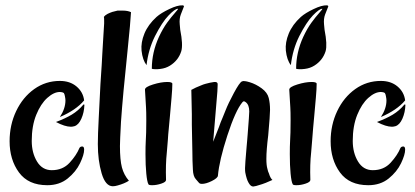

<svg xmlns="http://www.w3.org/2000/svg" viewBox="-20 -678 1538 712"><path d="M15.6 -154.3Q15.6 -214.8 40 -266.1Q64.5 -317.4 106.9 -347.7Q149.4 -377.9 202.1 -377.9Q239.3 -377.9 263.7 -357.4Q288.1 -336.9 292 -305.7Q261.7 -269.5 202.1 -244.1Q222.7 -275.4 222.7 -305.7Q222.7 -311.5 220.7 -321.3Q219.7 -328.1 216.8 -333Q210.9 -336.9 202.1 -336.9Q179.7 -336.9 155.3 -314.9Q130.9 -293 114.3 -252Q97.7 -210.9 97.7 -155.3Q97.7 -111.3 117.2 -79.1Q136.7 -46.9 171.9 -46.9Q212.9 -46.9 238.3 -74.7Q263.7 -102.5 274.4 -128.9Q277.3 -134.8 285.2 -134.8Q292 -134.8 292 -123Q292 -104.5 276.9 -72.8Q261.7 -41 231 -16.1Q200.2 8.8 155.3 8.8Q85 8.8 50.3 -38.6Q15.6 -85.9 15.6 -154.3ZM243.2 -208Q220.7 -208 187.5 -225.6Q221.7 -238.3 246.1 -252.9Q270.5 -267.6 289.1 -290Q290 -291 291.5 -290.5Q293 -290 293 -289.1Q292 -260.7 281.7 -237.8Q271.5 -214.8 255.9 -210Q248 -208 243.2 -208Z M342.8 -143.6Q342.8 -177.7 346.2 -241.7Q349.6 -305.7 352.5 -366.2Q358.4 -452.1 359.4 -478.5L363.3 -543.9L366.2 -590.8V-601.6Q366.2 -613.3 365.2 -615.2Q370.1 -622.1 378.9 -626.5Q387.7 -630.9 396.5 -633.8Q411.1 -637.7 416 -638.7H434.6Q454.1 -638.7 465.8 -632.8Q463.9 -595.7 453.1 -491.2Q435.5 -325.2 428.7 -226.6Q424.8 -154.3 424.8 -136.7Q424.8 -85 432.1 -57.1Q439.5 -29.3 458 -7.8Q441.4 2.9 416 9.8Q406.2 12.7 398.4 12.7Q371.1 12.7 356.9 -35.2Q342.8 -83 342.8 -143.6Z M519.5 -106.4Q519.5 -136.7 520.5 -153.3Q522.5 -182.6 522.5 -231.4Q522.5 -265.6 521.5 -279.3L517.6 -345.7Q517.6 -355.5 547.4 -364.7Q577.1 -374 600.6 -374Q619.1 -374 619.1 -367.2Q619.1 -349.6 616.2 -316.4Q613.3 -283.2 610.4 -250Q608.4 -225.6 606 -202.1Q603.5 -178.7 602.5 -159.2L598.6 -112.3Q593.8 -68.4 595.7 -10.7Q595.7 -2.9 578.1 2.9Q560.5 8.8 543.9 8.8Q531.2 8.8 530.3 4.9Q525.4 -3.9 522.5 -34.2Q519.5 -64.5 519.5 -106.4ZM569.3 -541Q584 -572.3 599.6 -593.8Q615.2 -615.2 628.9 -630.4Q642.6 -645.5 639.6 -645.5Q628.9 -645.5 605 -620.6Q581.1 -595.7 554.7 -543.9Q530.3 -495.1 523.4 -436.5Q508.8 -455.1 504.9 -490.2Q502 -520.5 515.6 -553.7Q529.3 -586.9 560.5 -615.2Q577.1 -629.9 607.9 -644.5Q638.7 -659.2 657.2 -658.2Q660.2 -658.2 661.6 -656.2Q663.1 -654.3 661.1 -651.4L650.4 -624Q644.5 -608.4 646.5 -587.9L648.4 -567.4Q659.2 -512.7 652.3 -488.3Q641.6 -454.1 610.4 -434.6Q594.7 -424.8 574.7 -422.4Q554.7 -419.9 543 -422.9Q543 -483.4 569.3 -541Z M901.4 -1Q894.5 -12.7 889.6 -38.1Q888.7 -42 888.7 -54.7Q888.7 -67.4 894.5 -133.8L896.5 -156.2L898.4 -179.7Q904.3 -253.9 904.3 -264.6Q904.3 -289.1 891.6 -298.8Q883.8 -305.7 878.9 -298.8Q853.5 -268.6 823.2 -175.8Q793 -83 788.1 -26.4Q787.1 -17.6 765.6 -6.8Q744.1 3.9 728.5 3.9Q721.7 3.9 718.8 1L706.1 -13.7Q696.3 -24.4 695.3 -48.8Q693.4 -82 693.4 -113.3L691.4 -215.8V-254.9L689.5 -344.7Q705.1 -353.5 725.6 -361.3Q734.4 -365.2 742.2 -367.2Q759.8 -372.1 774.4 -374H777.3Q786.1 -374 787.1 -367.2V-362.3L786.1 -338.9L781.2 -280.3L770.5 -152.3L792 -207Q797.9 -224.6 805.7 -242.2L816.4 -268.6Q826.2 -293.9 847.2 -333Q868.2 -372.1 877 -376Q883.8 -379.9 906.2 -373Q928.7 -366.2 950.2 -350.6Q971.7 -335 976.6 -314.5Q981.4 -294.9 981.4 -270.5Q981.4 -251 974.6 -175.8Q967.8 -121.1 967.8 -88.9Q967.8 -64.5 971.7 -51.8Q973.6 -42 977.5 -34.2Q982.4 -17.6 990.2 -10.7Q960 2.9 952.1 4.9L929.7 11.7L918.9 13.7Q909.2 13.7 901.4 -1Z M1054.7 -106.4Q1054.7 -136.7 1055.7 -153.3Q1057.6 -182.6 1057.6 -231.4Q1057.6 -265.6 1056.6 -279.3L1052.7 -345.7Q1052.7 -355.5 1082.5 -364.7Q1112.3 -374 1135.7 -374Q1154.3 -374 1154.3 -367.2Q1154.3 -349.6 1151.4 -316.4Q1148.4 -283.2 1145.5 -250Q1143.6 -225.6 1141.1 -202.1Q1138.7 -178.7 1137.7 -159.2L1133.8 -112.3Q1128.9 -68.4 1130.9 -10.7Q1130.9 -2.9 1113.3 2.9Q1095.7 8.8 1079.1 8.8Q1066.4 8.8 1065.4 4.9Q1060.5 -3.9 1057.6 -34.2Q1054.7 -64.5 1054.7 -106.4ZM1104.5 -541Q1119.1 -572.3 1134.8 -593.8Q1150.4 -615.2 1164.1 -630.4Q1177.7 -645.5 1174.8 -645.5Q1164.1 -645.5 1140.1 -620.6Q1116.2 -595.7 1089.8 -543.9Q1065.4 -495.1 1058.6 -436.5Q1043.9 -455.1 1040 -490.2Q1037.1 -520.5 1050.8 -553.7Q1064.5 -586.9 1095.7 -615.2Q1112.3 -629.9 1143.1 -644.5Q1173.8 -659.2 1192.4 -658.2Q1195.3 -658.2 1196.8 -656.2Q1198.2 -654.3 1196.3 -651.4L1185.5 -624Q1179.7 -608.4 1181.6 -587.9L1183.6 -567.4Q1194.3 -512.7 1187.5 -488.3Q1176.8 -454.1 1145.5 -434.6Q1129.9 -424.8 1109.9 -422.4Q1089.8 -419.9 1078.1 -422.9Q1078.1 -483.4 1104.5 -541Z M1206.1 -154.3Q1206.1 -214.8 1230.5 -266.1Q1254.9 -317.4 1297.4 -347.7Q1339.8 -377.9 1392.6 -377.9Q1429.7 -377.9 1454.1 -357.4Q1478.5 -336.9 1482.4 -305.7Q1452.1 -269.5 1392.6 -244.1Q1413.1 -275.4 1413.1 -305.7Q1413.1 -311.5 1411.1 -321.3Q1410.2 -328.1 1407.2 -333Q1401.4 -336.9 1392.6 -336.9Q1370.1 -336.9 1345.7 -314.9Q1321.3 -293 1304.7 -252Q1288.1 -210.9 1288.1 -155.3Q1288.1 -111.3 1307.6 -79.1Q1327.1 -46.9 1362.3 -46.9Q1403.3 -46.9 1428.7 -74.7Q1454.1 -102.5 1464.8 -128.9Q1467.8 -134.8 1475.6 -134.8Q1482.4 -134.8 1482.4 -123Q1482.4 -104.5 1467.3 -72.8Q1452.1 -41 1421.4 -16.1Q1390.6 8.8 1345.7 8.8Q1275.4 8.8 1240.7 -38.6Q1206.1 -85.9 1206.1 -154.3ZM1433.6 -208Q1411.1 -208 1377.9 -225.6Q1412.1 -238.3 1436.5 -252.9Q1460.9 -267.6 1479.5 -290Q1480.5 -291 1481.9 -290.5Q1483.4 -290 1483.4 -289.1Q1482.4 -260.7 1472.2 -237.8Q1461.9 -214.8 1446.3 -210Q1438.5 -208 1433.6 -208Z"/></svg>

Font: BKP Parklife Display
Style: Regular
Weight: 400
Designer: Font Diner, Inc.; LA MECHKY PLUS GmbH
Foundry: Font Diner, Inc.; LA MECHKY PLUS GmbH
Version: Version 1.007